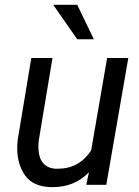

<svg xmlns="http://www.w3.org/2000/svg" viewBox="-20 -770 580 800"><path d="M301.8 -750H201.7L301.8 -606.4H371.1ZM339.4 0H422.9L514.6 -528.3H426.3L359.9 -143.6C326.7 -92.3 279.8 -66.9 220.2 -66.9C217.8 -66.9 215.8 -66.9 213.4 -66.9C168.9 -68.8 144 -96.7 140.6 -143.6C140.1 -148.9 140.1 -153.8 140.1 -159.2C140.1 -168 140.6 -176.8 141.6 -185.5L198.7 -528.3H110.4L53.7 -187C52.2 -174.8 51.8 -163.1 51.8 -151.9C51.8 -107.9 62.5 -70.3 84.5 -39.1C106.4 -7.8 142.6 8.3 192.9 9.8C194.8 9.8 196.8 9.8 198.7 9.8C259.8 9.8 310.5 -10.7 350.6 -52.2Z"/></svg>

Font: Roboto
Style: Italic
Weight: 400
Italic angle: -12°
Designer: Google
Version: Version 2.137; 2017